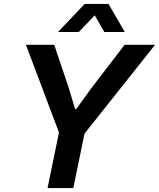

<svg xmlns="http://www.w3.org/2000/svg" viewBox="-20 -957 809 977"><path d="M280 -283 112 -729H256L332 -503L362 -402H368L440 -502L614 -729H769L410 -277L353 0H222ZM411 -937H532L615 -794H511L462 -879L381 -794H275Z"/></svg>

Font: Mona Sans SemiBold
Style: Italic
Weight: 600
Italic angle: -11.7°
Designer: Deni Anggara
Foundry: GitHub
Version: Version 2.000